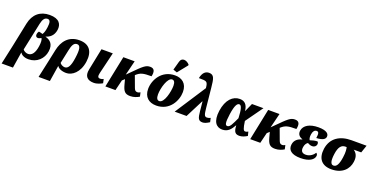

<svg xmlns="http://www.w3.org/2000/svg" viewBox="-72 -1834 5971 3062"><g transform="rotate(20 2914.0 -303.0)"><path d="M-45 222H147L190 -49H192C209 -20 252 13 333 13C471 13 577 -85 595 -217C614 -350 542 -399 468 -418L469 -421C525 -438 596 -479 611 -587C624 -681 581 -768 413 -768C252 -768 144 -676 110 -512L26 -105ZM297 -65C262 -65 223 -86 209 -109L308 -579C325 -660 355 -698 401 -698C448 -698 457 -653 446 -572C438 -513 428 -476 407 -443C383 -451 358 -456 340 -459C327 -443 321 -424 319 -411C314 -375 333 -355 362 -357C374 -357 396 -367 414 -377C430 -350 432 -307 423 -242C407 -127 364 -65 297 -65Z M689 -275 645 -68 582 222H774L817 -49H819C840 -13 897 13 974 13C1070 13 1189 -74 1216 -268C1241 -449 1163 -551 997 -551C811 -551 720 -422 689 -275ZM919 -65C886 -65 847 -89 836 -109L885 -340C902 -422 925 -480 981 -480C1040 -480 1051 -414 1030 -264C1010 -117 974 -65 919 -65Z M1439 10C1499 10 1556 -19 1584 -35L1569 -103C1551 -93 1535 -87 1513 -87C1473 -87 1465 -113 1479 -173L1566 -536H1374L1299 -167C1273 -43 1333 10 1439 10Z M1635 0H1806L1850 -180L1889 -216L1912 -130C1939 -31 1967 10 2057 10C2121 10 2174 -14 2209 -35L2194 -103C2172 -90 2156 -87 2145 -87C2110 -87 2098 -107 2085 -141L2015 -330L2016 -331C2086 -394 2130 -404 2272 -404C2289 -483 2278 -539 2201 -539C2127 -539 2086 -499 1933 -345L1876 -288L1937 -536H1745Z M2629 -600 2763 -767 2764 -779C2717 -836 2626 -856 2604 -772L2563 -623ZM2499 10C2727 10 2828 -193 2828 -339C2828 -485 2735 -546 2622 -546C2396 -546 2289 -350 2289 -197C2289 -59 2375 10 2499 10ZM2522 -74C2487 -74 2467 -102 2467 -168C2467 -277 2523 -469 2599 -469C2631 -469 2652 -443 2652 -380C2652 -283 2606 -74 2522 -74Z M2811 0H3013L3168 -304H3173L3188 -150C3200 -30 3213 10 3286 10C3319 10 3355 -6 3400 -35L3385 -103C3369 -94 3345 -87 3326 -87C3280 -87 3274 -123 3262 -232L3229 -559C3214 -704 3205 -770 3117 -770C3055 -770 3010 -729 2991 -635C3123 -635 3140 -636 3151 -524V-522Z M3618 10C3718 10 3762 -54 3806 -129H3809C3813 -13 3848 10 3912 10C3953 10 4001 -10 4041 -35L4024 -103C4002 -91 3990 -87 3975 -87C3946 -87 3932 -120 3914 -244L4123 -536H3928L3865 -395H3862C3849 -508 3795 -546 3720 -546C3603 -546 3503 -452 3475 -257C3448 -65 3521 10 3618 10ZM3679 -71C3643 -71 3628 -101 3651 -264C3674 -425 3708 -463 3740 -463C3778 -463 3797 -401 3803 -249C3751 -138 3723 -71 3679 -71Z M4093 0H4264L4308 -180L4347 -216L4370 -130C4397 -31 4425 10 4515 10C4579 10 4632 -14 4667 -35L4652 -103C4630 -90 4614 -87 4603 -87C4568 -87 4556 -107 4543 -141L4473 -330L4474 -331C4544 -394 4588 -404 4730 -404C4747 -483 4736 -539 4659 -539C4585 -539 4544 -499 4391 -345L4334 -288L4395 -536H4203Z M4948 10C5106 10 5171 -51 5179 -107C5183 -131 5172 -149 5157 -156C5138 -122 5084 -69 5009 -69C4941 -69 4919 -107 4929 -171C4936 -218 4959 -245 4980 -257C5002 -245 5027 -232 5059 -232C5097 -232 5124 -256 5129 -287C5132 -307 5126 -322 5115 -333C5077 -333 5027 -321 4991 -308C4978 -324 4971 -357 4978 -403C4985 -454 5009 -486 5044 -486C5083 -486 5089 -453 5077 -377C5192 -383 5224 -414 5230 -452C5237 -501 5197 -550 5054 -550C4905 -550 4809 -493 4795 -400C4786 -337 4822 -300 4875 -283L4874 -278C4807 -262 4752 -223 4741 -149C4726 -49 4795 10 4948 10Z M5471 10C5658 10 5753 -99 5770 -224C5785 -325 5747 -375 5702 -407H5829L5873 -536H5617C5423 -536 5278 -447 5251 -258C5228 -90 5306 10 5471 10ZM5483 -58C5431 -58 5419 -127 5435 -239C5452 -361 5495 -407 5561 -407H5582C5589 -375 5598 -330 5584 -233C5566 -108 5534 -58 5483 -58Z"/></g></svg>

Font: Noto Serif SemiCondensed Black
Style: Italic
Weight: 900
Width: 4
Italic angle: -12°
Designer: Monotype Design Team
Foundry: Monotype Imaging Inc.
Version: Version 2.014